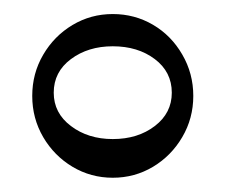

<svg xmlns="http://www.w3.org/2000/svg" viewBox="-20 -723 315 268"><path d="M137.4 -528.9Q172.4 -528.9 196.1 -547.1Q219.8 -565.2 219.8 -593.6Q219.8 -622.6 196.1 -640.5Q172.4 -658.4 137.4 -658.4Q103 -658.4 79 -640.5Q55 -622.6 55 -593.6Q55 -565.2 79 -547.1Q103 -528.9 137.4 -528.9ZM137.4 -474.9Q106.8 -474.9 81.2 -490.2Q55.6 -505.5 40.3 -531.6Q25 -557.8 25 -589.1Q25 -620.5 40.3 -646.6Q55.6 -672.8 81.2 -688.1Q106.8 -703.4 137.4 -703.4Q168 -703.4 193.6 -688.4Q219.1 -673.4 234.4 -646.9Q249.8 -620.5 249.8 -589.1Q249.8 -557.8 234.4 -531.6Q219.1 -505.5 193.6 -490.2Q168 -474.9 137.4 -474.9Z"/></svg>

Font: Space Cowgirl
Style: Regular
Weight: 400
Designer: Valery Marier
Foundry: Valery Marier
Version: Version 1.000